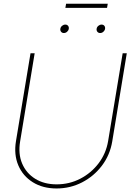

<svg xmlns="http://www.w3.org/2000/svg" viewBox="-20 -1017 709 1044"><path d="M287.6 7.8Q212.9 7.8 158.7 -25.9Q104.5 -59.6 79.6 -117.9Q54.7 -176.3 66.9 -250L146 -727.5H168.5L89.4 -248Q78.1 -180.7 100.3 -127.9Q122.6 -75.2 171.4 -44.9Q220.2 -14.6 288.1 -14.6Q357.4 -14.6 416.7 -45.4Q476.1 -76.2 516.4 -129.4Q556.6 -182.6 567.9 -250L647 -727.5H669.4L590.3 -248Q578.1 -174.3 534.4 -116.5Q490.7 -58.6 426.3 -25.4Q361.8 7.8 287.6 7.8ZM565.9 -996.6 562 -974.1H335.4L339.4 -996.6ZM327.1 -837.4Q317.9 -837.4 312.3 -844.2Q306.6 -851.1 308.1 -860.4Q309.6 -870.1 317.6 -876.7Q325.7 -883.3 335 -883.3Q344.7 -883.3 350.1 -876.7Q355.5 -870.1 354 -860.4Q352.5 -851.1 344.7 -844.2Q336.9 -837.4 327.1 -837.4ZM524.4 -837.4Q515.1 -837.4 509.5 -844.2Q503.9 -851.1 505.4 -860.4Q506.8 -870.1 514.9 -876.7Q522.9 -883.3 532.2 -883.3Q542 -883.3 547.4 -876.7Q552.7 -870.1 551.3 -860.4Q549.8 -851.1 542 -844.2Q534.2 -837.4 524.4 -837.4Z"/></svg>

Font: Inter Display Thin
Style: Italic
Weight: 100
Italic angle: -9.39999°
Designer: Rasmus Andersson
Foundry: rsms
Version: Version 4.000;git-a52131595